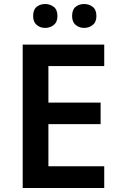

<svg xmlns="http://www.w3.org/2000/svg" viewBox="-20 -936 598 956"><path d="M499 0H93V-714H499V-607H221V-425H481V-318H221V-108H499ZM145 -856Q145 -888 162.5 -902Q180 -916 205 -916Q229 -916 247.5 -902Q266 -888 266 -856Q266 -826 247.5 -811.5Q229 -797 205 -797Q180 -797 162.5 -812Q145 -827 145 -856ZM339 -856Q339 -888 356.5 -902Q374 -916 399 -916Q423 -916 441.5 -902Q460 -888 460 -856Q460 -826 441.5 -811.5Q423 -797 399 -797Q374 -797 356.5 -812Q339 -827 339 -856Z"/></svg>

Font: Noto Sans Hanifi Rohingya SemiBold
Style: Regular
Weight: 600
Version: Version 2.101